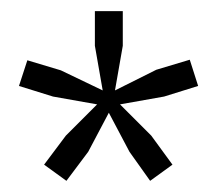

<svg xmlns="http://www.w3.org/2000/svg" viewBox="-20 -704 380 344"><path d="M59 -409 98 -461 154 -517 75 -531 14 -550 29 -596 89 -578 164 -542 150 -622V-684H200V-622L186 -542L260 -579L320 -597L335 -550L274 -531L195 -517L251 -461L289 -409L249 -380L212 -432L175 -502L138 -432L99 -380Z"/></svg>

Font: Mukta Vaani Light
Style: Regular
Weight: 300
Designer: Noopur Datye, Girish Dalvi, Yashodeep Gholap, Pallavi Karambelkar
Foundry: Ek Type
Version: Version 2.538;PS 1.000;hotconv 16.6.51;makeotf.lib2.5.65220;